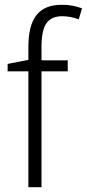

<svg xmlns="http://www.w3.org/2000/svg" viewBox="-20 -785 364 805"><path d="M264 -486V-532H154V-587C154 -680 179 -717 242 -717C264 -717 289 -712 310 -704L324 -750C300 -759 273 -765 240 -765C141 -765 99 -707 99 -587V-534L12 -517V-486H99V0H154V-486Z"/></svg>

Font: Noto Sans SemiCondensed Light
Style: Regular
Weight: 300
Width: 4
Designer: Monotype Design Team
Foundry: Monotype Imaging Inc.
Version: Version 2.013